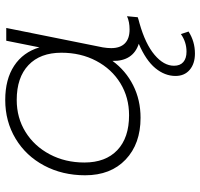

<svg xmlns="http://www.w3.org/2000/svg" viewBox="-36 -530 783 752"><g transform="rotate(-90 356.0 -154.5)"><path d="M668 -49 664 -7Q656 -4 640 0Q559 23 516.5 59Q474 95 474 135Q474 159 488.5 171.5Q503 184 529 184Q567 184 598 162L608 192Q569 217 522 217Q482 217 458 196.5Q434 176 434 141Q434 99 464.5 62Q495 25 560 -3Q526 -14 509 -40Q492 -66 493 -106Q455 -54 397.5 -25Q340 4 270 4Q168 4 106.5 -54.5Q45 -113 45 -213Q45 -302 83 -373.5Q121 -445 188.5 -485.5Q256 -526 340 -526Q421 -526 474 -491Q527 -456 546 -392L572 -522H622L546 -144Q543 -126 543 -111Q543 -76 561.5 -57.5Q580 -39 616 -39Q646 -39 668 -49ZM525 -306Q525 -389 476.5 -435Q428 -481 340 -481Q270 -481 214.5 -446.5Q159 -412 127 -351.5Q95 -291 95 -216Q95 -133 143.5 -87Q192 -41 280 -41Q350 -41 405.5 -75Q461 -109 493 -169.5Q525 -230 525 -306Z"/></g></svg>

Font: Montserrat Alternates Light
Style: Italic
Weight: 300
Italic angle: -11.3°
Designer: Julieta Ulanovsky
Foundry: Julieta Ulanovsky
Version: Version 7.200